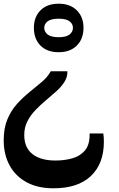

<svg xmlns="http://www.w3.org/2000/svg" viewBox="-121 -564 645 1037"><path d="M153 -179H243Q244 -149 227.5 -122.5Q211 -96 184.5 -72Q158 -48 128 -23Q98 2 71 30Q44 58 27 91Q10 124 10 165Q10 233 54 268Q98 303 179 303Q228 303 270 291Q312 279 337.5 249Q363 219 363 165V157H437Q440 176 440 202Q440 320 370 386.5Q300 453 168 453Q83 453 23 420.5Q-37 388 -69 329.5Q-101 271 -101 193Q-101 127 -80.5 79Q-60 31 -28 -4Q4 -39 39.5 -67.5Q75 -96 106 -122.5Q137 -149 153 -179ZM196 -544Q258 -544 294 -508Q330 -472 330 -414Q330 -354 294 -318Q258 -282 196 -282Q133 -282 97.5 -318Q62 -354 62 -414Q62 -472 97.5 -508Q133 -544 196 -544ZM196 -463Q155 -463 136.5 -449Q118 -435 118 -414Q118 -392 136.5 -377.5Q155 -363 196 -363Q236 -363 254.5 -377.5Q273 -392 273 -414Q273 -435 254.5 -449Q236 -463 196 -463Z"/></svg>

Font: Noto Serif Myanmar SemiBold
Style: Regular
Weight: 600
Designer: Ben Mitchell and the Monotype Design Team
Foundry: Monotype Imaging Inc.
Version: Version 2.106; ttfautohint (v1.8.4.7-5d5b)